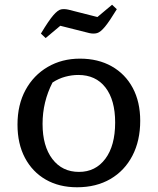

<svg xmlns="http://www.w3.org/2000/svg" viewBox="-20 -783 668 812"><path d="M306 9Q230 9 173.5 -23.5Q117 -56 85.5 -115.5Q54 -175 54 -256Q54 -340 88 -402.5Q122 -465 182 -500Q242 -535 318 -535Q395 -535 452.5 -502.5Q510 -470 541.5 -411Q573 -352 573 -272Q573 -188 540 -124.5Q507 -61 447 -26Q387 9 306 9ZM314 -56Q384 -56 425.5 -111.5Q467 -167 467 -265Q467 -360 426 -413Q385 -466 311 -466Q284 -466 256 -458.5Q228 -451 202 -434Q160 -352 160 -259Q160 -165 201.5 -110.5Q243 -56 314 -56ZM173 -622 153 -641Q186 -696 205.5 -718.5Q225 -741 239 -743.5Q253 -746 270 -742L392 -711L454 -763L474 -744Q443 -693 424 -670Q405 -647 390.5 -643Q376 -639 358 -643L235 -674Z"/></svg>

Font: Piazzolla SC Medium
Style: Regular
Weight: 500
Designer: Juan Pablo del Peral
Foundry: Huerta Tipografica
Version: Version 1.330